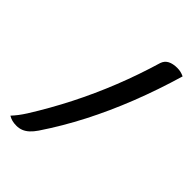

<svg xmlns="http://www.w3.org/2000/svg" viewBox="-259 -873 1117 1117"><g transform="rotate(45 300.0 -314.0)"><path d="M575 -751Q529 -595 473 -452.5Q417 -310 350.5 -181Q284 -52 206 64Q189 89 171.5 105Q154 121 135 128.5Q116 136 94 136Q74 136 58.5 132Q43 128 28 119Q44 102 58.5 83Q73 64 89 39Q161 -76 223 -198Q285 -320 336.5 -449.5Q388 -579 428 -714Q437 -740 460 -752Q483 -764 519 -764Q534 -764 547 -761Q560 -758 575 -751Z"/></g></svg>

Font: Recursive Monospace Casual SemiBold
Style: Regular
Weight: 600
Version: Version 1.047